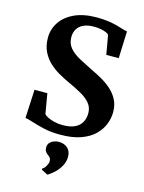

<svg xmlns="http://www.w3.org/2000/svg" viewBox="-147 -837 895 1193"><g transform="rotate(15 301.0 -240.5)"><path d="M290 11Q230.5 11 184.2 0.2Q138 -10.5 106 -21.2Q74 -32 56.5 -33.5L65.5 -217.5H148L170 -88.5Q178 -79.5 195.2 -71Q212.5 -62.5 236.8 -56.5Q261 -50.5 291 -50.5Q338 -50.5 367.8 -64.5Q397.5 -78.5 411.8 -104Q426 -129.5 426 -163Q426 -200 404.2 -226.2Q382.5 -252.5 344 -274.2Q305.5 -296 254 -319Q225 -332.5 191.5 -351.5Q158 -370.5 128.5 -397.8Q99 -425 80.5 -463Q62 -501 62 -552Q62 -606 91.8 -651.5Q121.5 -697 180 -724.5Q238.5 -752 325 -752Q365.5 -752 398 -747.2Q430.5 -742.5 455.2 -735.8Q480 -729 497.8 -723.2Q515.5 -717.5 526.5 -716.5L520 -542.5H440L418.5 -666Q414 -672 400.2 -678Q386.5 -684 366.8 -688Q347 -692 323 -692Q280.5 -692 253.8 -679.2Q227 -666.5 214.2 -644.2Q201.5 -622 201.5 -593.5Q201.5 -552 225.5 -524Q249.5 -496 289.8 -474.2Q330 -452.5 378.5 -428.5Q410 -414 444.2 -394.8Q478.5 -375.5 507.8 -349.8Q537 -324 555.2 -289.8Q573.5 -255.5 573.5 -209.5Q573.5 -171 558.5 -132Q543.5 -93 510.5 -60.5Q477.5 -28 423 -8.5Q368.5 11 290 11ZM374.5 132.5Q374 165.5 357.2 194Q340.5 222.5 318.2 242.2Q296 262 280 271H278L238.5 250.5L237.5 243.5Q250.5 237.5 261 219Q271.5 200.5 271.5 188Q271.5 172.5 265 165Q258.5 157.5 250.5 152Q242.5 146.5 235.2 136.8Q228 127 228 109.5Q228 89.5 239.8 77.8Q251.5 66 267.2 61Q283 56 293.5 56H296.5Q331.5 56 353.2 76.2Q375 96.5 374.5 132.5Z"/></g></svg>

Font: Merriweather 24pt
Style: Bold
Weight: 700
Designer: Eben Sorkin
Foundry: Eben Sorkin
Version: Version 2.100